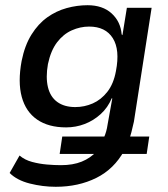

<svg xmlns="http://www.w3.org/2000/svg" viewBox="-20 -528 644 737"><path d="M194 189Q144 189 94.5 176.5Q45 164 17 136L55 69Q75 86 103 93.5Q131 101 160 103.5Q189 106 214 106Q260 106 293.5 92.5Q327 79 351 53L361 63H209L219 -4H383L379 0Q384 -11 387.5 -23.5Q391 -36 393 -50L411 -150L409 -151Q394 -115 366.5 -90Q339 -65 305 -52Q271 -39 234 -39Q166 -39 122.5 -69Q79 -99 63.5 -156Q48 -213 63 -294Q75 -354 101 -395.5Q127 -437 161.5 -461.5Q196 -486 236 -497Q276 -508 316 -508Q374 -508 408.5 -476.5Q443 -445 447 -396L450 -393L467 -498H562L494 -61Q490 -42 484.5 -21Q479 0 473 15L464 -4H553L543 63H439L457 50Q418 121 349.5 155Q281 189 194 189ZM269 -117Q304 -117 336 -131Q368 -145 392 -175.5Q416 -206 425 -255Q441 -337 413 -381.5Q385 -426 322 -426Q288 -426 255.5 -411.5Q223 -397 199 -365.5Q175 -334 164 -282Q155 -231 164 -193.5Q173 -156 200 -136.5Q227 -117 269 -117Z"/></svg>

Font: Nunito Sans 7pt SemiCondensed SemiBold
Style: Italic
Weight: 600
Width: 4
Italic angle: -9°
Designer: Vernon Adams
Foundry: Vernon Adams
Version: Version 3.101;gftools[0.9.27]